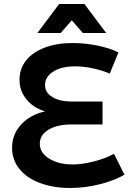

<svg xmlns="http://www.w3.org/2000/svg" viewBox="-20 -925 647 955"><path d="M508 -761H392L337 -824L282 -761H166L274 -905H400ZM178 -210Q178 -165 224.5 -136Q271 -107 342 -107Q389 -107 448.5 -122.5Q508 -138 547 -160L599 -56Q550 -27 476 -8.5Q402 10 330 10Q244 10 178 -15Q112 -40 76 -85.5Q40 -131 40 -190Q40 -256 84.5 -305Q129 -354 204 -371Q147 -388 112 -430.5Q77 -473 77 -528Q77 -583 109.5 -624Q142 -665 202 -688Q262 -711 342 -711Q403 -711 466 -698Q529 -685 569 -664L526 -559Q489 -575 442.5 -585Q396 -595 353 -595Q286 -595 245 -569Q204 -543 204 -502Q204 -464 241 -442Q278 -420 335 -420H490V-306H335Q265 -306 221.5 -280Q178 -254 178 -210Z"/></svg>

Font: TypoPRO Montserrat Alternates
Style: Regular
Weight: 500
Designer: Julieta Ulanovsky
Foundry: Julieta Ulanovsky
Version: Version 6.001